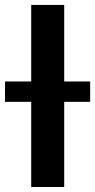

<svg xmlns="http://www.w3.org/2000/svg" viewBox="-53 -747 380 767"><path d="M203.5 -727.3V0H71.7V-727.3ZM-33 -340.2V-421.5H307.2V-340.2Z"/></svg>

Font: InterMG SemiBold
Style: Regular
Weight: 600
Designer: Rasmus Andersson
Foundry: rsms
Version: Version 3.019;December 26, 2023;FontCreator 15.0.0.2955 64-b